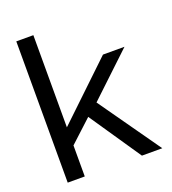

<svg xmlns="http://www.w3.org/2000/svg" viewBox="-133 -830 834 931"><g transform="rotate(-20 284.0 -364.5)"><path d="M57 0V-729H145V0ZM440 0 245 -287 313 -329 545 0ZM133 -149 134 -243 430 -525H541L293 -291L288 -292Z"/></g></svg>

Font: Hubot Sans
Style: Regular
Weight: 400
Designer: Deni Anggara
Foundry: GitHub, Inc., Subsidiary of Microsoft Corporation
Version: Version 2.000